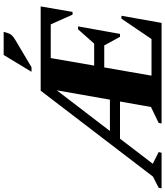

<svg xmlns="http://www.w3.org/2000/svg" viewBox="8 -955 902 1048"><g transform="rotate(-90 459.0 -431.0)"><path d="M-45 0 -42 -16 19 -47 488 -660H948L918 -486H903L850 -605H666L625 -368H745L823 -456H839L798 -227H782L735 -313H615L570 -55H770L881 -219H897L858 0H309L312 -16L399 -58L429 -227H226L89 -48L153 -16L149 0ZM268 -282H439L490 -572ZM591 -710 683 -862H809Q806 -847 799 -830.5Q792 -814 766 -799L616 -710Z"/></g></svg>

Font: Spectral SC ExtraBold
Style: Italic
Weight: 800
Italic angle: -10°
Designer: Jean-Baptiste Levee
Foundry: Production Type
Version: Version 2.001